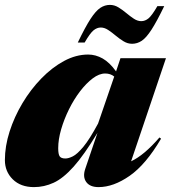

<svg xmlns="http://www.w3.org/2000/svg" viewBox="-28 -750 698 785"><path d="M320.5 -59.5 370.5 -207Q316 -116.5 273 -68.5Q230 -20.5 191.2 -2.8Q152.5 15 111 15Q56.5 15 24.2 -16.8Q-8 -48.5 -8 -95.5Q-8 -152 11.2 -212.2Q30.5 -272.5 64 -328.5Q97.5 -384.5 141 -429.2Q184.5 -474 233.5 -500.5Q282.5 -527 332.5 -527Q363 -527 391.8 -510.8Q420.5 -494.5 446.5 -458L464.5 -512H650.5L508 -90.5Q561.5 -115.5 624 -188L630.5 -183Q568.5 -77.5 502.2 -31.2Q436 15 375 15Q339.5 15 324.5 -6Q309.5 -27 320.5 -59.5ZM210 -144Q210 -119.5 216 -110.8Q222 -102 239.5 -102Q252 -102 269.8 -110.8Q287.5 -119.5 312.8 -149.8Q338 -180 373 -245L439 -437Q424 -449.5 402 -449.5Q377.5 -449.5 351 -429.5Q324.5 -409.5 299.2 -376.5Q274 -343.5 254 -303Q234 -262.5 222 -221.2Q210 -180 210 -144ZM643.5 -725Q613 -662 591.5 -628.8Q570 -595.5 551.5 -583.2Q533 -571 512 -571Q494 -571 477.5 -581Q461 -591 445.2 -604.2Q429.5 -617.5 414.2 -627.5Q399 -637.5 384 -637.5Q368.5 -637.5 354.2 -625.8Q340 -614 318 -576H290Q320.5 -639.5 342 -672.5Q363.5 -705.5 382 -717.8Q400.5 -730 421.5 -730Q439.5 -730 456 -720Q472.5 -710 488.2 -696.8Q504 -683.5 519.2 -673.5Q534.5 -663.5 549.5 -663.5Q565.5 -663.5 579.5 -675.2Q593.5 -687 615.5 -725Z"/></svg>

Font: Newsreader 72pt ExtraBold
Style: Italic
Weight: 800
Italic angle: -17°
Designer: Hugues Gentile
Foundry: Production Type
Version: Version 1.003; ttfautohint (v1.8.3)